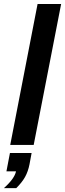

<svg xmlns="http://www.w3.org/2000/svg" viewBox="-36 -745 334 987"><path d="M278.3 -724.6 137.2 0H16.6L157.2 -724.6ZM115.7 99.6Q108.4 136.7 92.8 164.8Q77.1 192.9 47.4 222.2H-16.1Q38.6 173.3 46.4 135.7H-2.9L15.1 41.5H126.5Z"/></svg>

Font: Arimo SemiBold
Style: Italic
Weight: 600
Italic angle: -12°
Version: Version 1.33